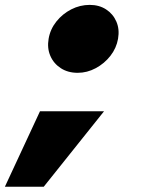

<svg xmlns="http://www.w3.org/2000/svg" viewBox="-86 -612 574 766"><path d="M224 -321.5Q185 -321.5 156.5 -340Q128 -358.5 114.8 -389.2Q101.5 -420 108 -457.5Q114.5 -495.5 138.8 -526Q163 -556.5 198 -574.5Q233 -592.5 272 -592.5Q309.5 -592.5 337.2 -574.5Q365 -556.5 378.2 -526Q391.5 -495.5 385 -457.5Q378.5 -420 354.5 -389.2Q330.5 -358.5 296 -340Q261.5 -321.5 224 -321.5ZM-66.5 133 73.5 -168H329L88.5 133Z"/></svg>

Font: Anybody UltraExpanded Black
Style: Italic
Weight: 900
Width: 9
Italic angle: -10°
Designer: Tyler Finck
Foundry: Etcetera Type Company
Version: Version 1.010; ttfautohint (v1.8.3) -l 8 -r 50 -G 200 -x 14 